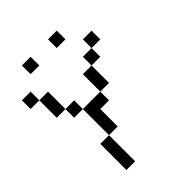

<svg xmlns="http://www.w3.org/2000/svg" viewBox="-253 -1061 1199 1199"><g transform="rotate(-45 346.0 -461.5)"><path d="M153.8 -846.2V-923.1H230.8V-846.2ZM384.6 -846.2V-923.1H461.5V-846.2ZM153.8 0V-230.8H230.8V0ZM230.8 -230.8V-461.5H384.6V-384.6H307.7V-230.8ZM153.8 -461.5V-538.5H230.8V-461.5ZM384.6 -461.5V-615.4H461.5V-461.5ZM76.9 -538.5V-692.3H153.8V-538.5ZM461.5 -615.4V-692.3H538.5V-615.4ZM0 -692.3V-769.2H76.9V-692.3ZM538.5 -692.3V-769.2H615.4V-692.3Z"/></g></svg>

Font: Mintsoda - Lime Green 13x16
Style: Regular
Weight: 400
Designer: Mintsoda-15
Version: Version 1.0